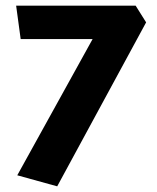

<svg xmlns="http://www.w3.org/2000/svg" viewBox="-20 -586 553 678"><path d="M41 33 307 -448H53L37 -566H459L496 -507L182 72Z"/></svg>

Font: Palanquin Dark Medium
Style: Regular
Weight: 500
Designer: Pria Ravichandran
Version: Version 1.001